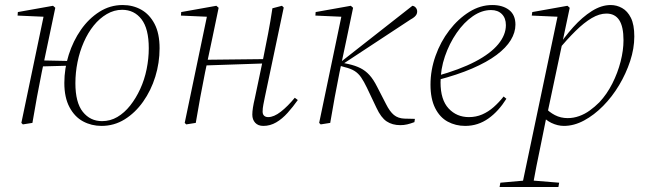

<svg xmlns="http://www.w3.org/2000/svg" viewBox="-20 -489 2577 764"><path d="M71 6 65 0 155 -431 163 -422 50 -427 51 -441 191 -466 200 -458 179 -358 146 -201Q136 -151 127 -102.5Q118 -54 109 0ZM118 -224 124 -249 272 -246 269 -228ZM384 12Q344 12 310.5 -6Q277 -24 256.5 -62.5Q236 -101 236 -159Q236 -216 253.5 -271Q271 -326 302 -370.5Q333 -415 375.5 -442Q418 -469 468 -469Q509 -469 542 -450.5Q575 -432 595 -394Q615 -356 615 -297Q615 -239 598 -184Q581 -129 549.5 -84.5Q518 -40 476 -14Q434 12 384 12ZM386 -7Q419 -7 447 -23.5Q475 -40 498 -69Q521 -98 538 -135Q555 -172 563.5 -214Q572 -256 572 -297Q572 -375 543 -412.5Q514 -450 466 -450Q434 -450 405 -433Q376 -416 353 -387.5Q330 -359 313.5 -321.5Q297 -284 288.5 -242Q280 -200 280 -158Q280 -81 309.5 -44Q339 -7 386 -7Z M721 6 715 0 805 -431 813 -422 700 -427 701 -441 841 -466 850 -458 825 -338 796 -201Q786 -151 777 -102.5Q768 -54 759 0ZM779 -228 781 -251 1047 -254 1045 -237ZM1028 12Q1007 12 995.5 -0.5Q984 -13 984 -33Q984 -45 986.5 -61Q989 -77 994 -98L1028 -260Q1038 -309 1047 -356Q1056 -403 1064 -456L1102 -466L1109 -459L1034 -103Q1031 -88 1028 -73Q1025 -58 1025 -45Q1025 -34 1031 -28.5Q1037 -23 1047 -23Q1070 -23 1097.5 -44.5Q1125 -66 1153 -100L1165 -91Q1146 -64 1124.5 -40Q1103 -16 1079 -2Q1055 12 1028 12Z M1256 6 1250 0 1340 -431 1348 -422 1235 -427 1236 -441 1376 -466 1385 -458 1360 -338 1331 -201Q1321 -151 1312 -102.5Q1303 -54 1294 0ZM1629 -3Q1613 3 1600 6Q1587 9 1573 9Q1541 9 1518.5 -6Q1496 -21 1478 -60L1440 -140Q1428 -165 1417 -181Q1406 -197 1391 -206.5Q1376 -216 1351 -222L1327 -229V-240H1332L1338 -244L1621 -466Q1629 -465 1634.5 -458.5Q1640 -452 1640 -443Q1640 -437 1637.5 -432Q1635 -427 1629.5 -422Q1624 -417 1613 -411L1344 -234V-239L1367 -234Q1394 -228 1414 -218Q1434 -208 1450 -190.5Q1466 -173 1481 -143L1516 -75Q1531 -45 1547.5 -31.5Q1564 -18 1589 -17L1631 -16Z M1831 12Q1793 12 1761.5 -5Q1730 -22 1711.5 -59Q1693 -96 1693 -152Q1693 -210 1713 -266.5Q1733 -323 1768 -368.5Q1803 -414 1847 -441.5Q1891 -469 1939 -469Q1980 -469 2005.5 -449.5Q2031 -430 2031 -391Q2031 -360 2012.5 -329.5Q1994 -299 1956 -270.5Q1918 -242 1859 -216.5Q1800 -191 1719 -170L1716 -186Q1810 -212 1871 -244Q1932 -276 1962.5 -313Q1993 -350 1993 -389Q1993 -417 1977 -433Q1961 -449 1934 -449Q1897 -449 1861.5 -424.5Q1826 -400 1797 -358Q1768 -316 1750.5 -265Q1733 -214 1733 -161Q1733 -92 1765 -57.5Q1797 -23 1846 -23Q1874 -23 1898.5 -33.5Q1923 -44 1944.5 -63Q1966 -82 1984 -105L1995 -96Q1980 -72 1962 -52Q1944 -32 1923.5 -17.5Q1903 -3 1880 4.5Q1857 12 1831 12Z M1968 255 1971 238 2072 229H2095L2205 238L2202 255ZM2056 255 2200 -430 2209 -422 2096 -427 2098 -441 2238 -466 2247 -458 2218 -321 2217 -315 2157 -32 2154 -22Q2143 34 2133 82Q2123 130 2114.5 172.5Q2106 215 2099 255ZM2224 12Q2199 12 2174 0Q2149 -12 2133 -34L2148 -62Q2165 -43 2188 -31Q2211 -19 2239 -19Q2262 -19 2284.5 -27Q2307 -35 2327 -49.5Q2347 -64 2365 -82Q2395 -114 2416.5 -156.5Q2438 -199 2449.5 -244Q2461 -289 2461 -329Q2461 -383 2444 -409Q2427 -435 2393 -435Q2365 -435 2334.5 -417Q2304 -399 2270.5 -366Q2237 -333 2199 -288L2188 -292H2193Q2225 -341 2261 -381Q2297 -421 2335 -445Q2373 -469 2410 -469Q2434 -469 2455.5 -457Q2477 -445 2490.5 -418Q2504 -391 2504 -344Q2504 -296 2487.5 -246Q2471 -196 2443.5 -150Q2416 -104 2380 -67.5Q2344 -31 2304 -9.5Q2264 12 2224 12Z"/></svg>

Font: Source Serif 4 48pt Light
Style: Italic
Weight: 300
Italic angle: -12°
Designer: Frank Grießhammer
Foundry: Adobe Systems Incorporated
Version: Version 4.004;hotconv 1.0.116;makeotfexe 2.5.65601